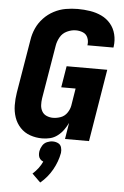

<svg xmlns="http://www.w3.org/2000/svg" viewBox="-64 -788 704 1092"><g transform="rotate(5 288.0 -242.0)"><path d="M197 8Q220 8 242.5 2.5Q265 -3 284.5 -18Q304 -33 318 -52.5Q332 -72 342 -93L327 0H464L532 -413H300L280 -291H362L346 -192Q342 -170 328 -150Q314 -130 292 -122Q270 -114 248 -114Q229 -114 211.5 -121.5Q194 -129 185 -145Q176 -161 175 -180Q174 -199 177 -219L228 -524Q232 -549 245.5 -573Q259 -597 284.5 -609Q310 -621 335 -621Q357 -621 376 -613Q395 -605 403 -585.5Q411 -566 408 -545L407 -542H556L557 -548Q562 -584 553.5 -618Q545 -652 523.5 -677.5Q502 -703 471.5 -717.5Q441 -732 406 -737.5Q371 -743 335 -743Q301 -743 266.5 -737Q232 -731 199.5 -714Q167 -697 141.5 -670Q116 -643 101.5 -610.5Q87 -578 82 -544L31 -239Q25 -202 25.5 -166Q26 -130 37 -97.5Q48 -65 71.5 -40Q95 -15 128 -3.5Q161 8 197 8ZM208 259Q249 225 275.5 178Q302 131 311 81Q313 65 308.5 49.5Q304 34 290 27Q276 20 259 20Q243 20 226.5 27Q210 34 200.5 49.5Q191 65 188 81Q186 93 187.5 105Q189 117 196.5 126Q204 135 215 139Q206 159 192 177.5Q178 196 160 212Z"/></g></svg>

Font: Iosevka Sparkle Heavy Oblique
Style: Regular
Weight: 900
Italic angle: -9°
Designer: Belleve Invis
Foundry: Belleve Invis
Version: Version 4.5.0; ttfautohint (v1.8.3)